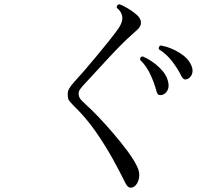

<svg xmlns="http://www.w3.org/2000/svg" viewBox="-20 -820 1040 904"><path d="M611 59Q598 66 588.5 62.5Q579 59 570 41Q546 -8 511 -71.5Q476 -135 430.5 -200.5Q385 -266 328 -321Q311 -339 305 -347Q299 -355 299 -374Q298 -389 305 -402Q312 -415 331 -436Q346 -452 373 -483Q400 -514 431.5 -552Q463 -590 492 -626Q521 -662 539 -688Q559 -718 555.5 -742Q552 -766 530 -783Q528 -798 543 -800Q557 -795 581 -781Q605 -767 623 -751Q636 -740 640.5 -728Q645 -716 643 -706Q640 -693 628 -681.5Q616 -670 600 -656Q578 -637 545.5 -604Q513 -571 478.5 -533.5Q444 -496 415 -464.5Q386 -433 371 -417Q358 -402 354 -395Q350 -388 350 -377Q351 -366 356 -357.5Q361 -349 385 -327Q412 -303 446.5 -266.5Q481 -230 516.5 -188.5Q552 -147 581.5 -107Q611 -67 626 -35Q640 -7 634 20.5Q628 48 611 59ZM865 -449Q856 -445 849.5 -446Q843 -447 835 -460Q818 -495 791 -530.5Q764 -566 728 -588Q726 -594 729 -599.5Q732 -605 737 -606Q784 -597 824.5 -572Q865 -547 880 -514Q890 -492 885 -474.5Q880 -457 865 -449ZM743 -373Q734 -371 727.5 -373.5Q721 -376 717 -390Q707 -428 688.5 -468.5Q670 -509 640 -538Q638 -554 653 -554Q696 -535 730.5 -502Q765 -469 772 -433Q777 -411 768.5 -394.5Q760 -378 743 -373Z"/></svg>

Font: Zen Old Mincho
Style: Regular
Weight: 400
Designer: Yoshimichi Ohira
Foundry: Positype
Version: Version 1.001